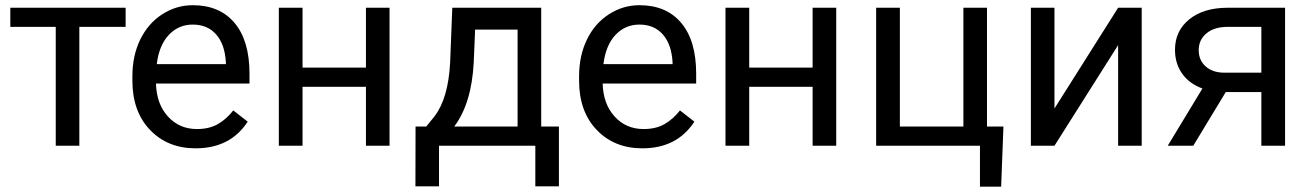

<svg xmlns="http://www.w3.org/2000/svg" viewBox="-20 -558 5016 735"><path d="M460.9 -455.1V-528.3H19.5V-455.1H193.4V0H283.7V-455.1Z M729 9.8C817.5 9.8 884 -24.3 928.2 -92.3L873 -135.3C856.4 -113.8 837.1 -96.5 814.9 -83.5C792.8 -70.5 765.8 -64 733.9 -64C689 -64 651.9 -80 622.8 -112.1C593.7 -144.1 578.5 -186.2 577.1 -238.3H935.1V-275.9C935.1 -360.2 916 -425 877.9 -470.2C839.8 -515.5 786.5 -538.1 717.8 -538.1C675.8 -538.1 636.8 -526.4 600.8 -503.2C564.9 -479.9 536.9 -447.7 516.8 -406.5C496.8 -365.3 486.8 -318.5 486.8 -266.1V-249.5C486.8 -170.7 509.3 -107.8 554.2 -60.8C599.1 -13.8 657.4 9.8 729 9.8ZM717.8 -463.9C755.5 -463.9 785.5 -451.3 807.6 -426C829.8 -400.8 842.1 -365.2 844.7 -319.3V-312.5H580.1C585.9 -360.4 601.2 -397.5 626 -424.1C650.7 -450.6 681.3 -463.9 717.8 -463.9Z M1471.2 0V-528.3H1380.9V-299.3H1138.2V-528.3H1047.4V0H1138.2V-225.6H1380.9V0Z M1611.8 -73.7H1570.8L1570.3 155.3H1660.6V0H2029.3V155.3H2119.6V-73.7H2051.8V-528.3H1711.4L1703.1 -317.4C1698.2 -226.2 1678.2 -157.9 1643.1 -112.3ZM1718.8 -73.7C1763 -132 1787.9 -213.7 1793.5 -318.8L1798.8 -444.8H1961.4V-73.7Z M2439 9.8C2527.5 9.8 2593.9 -24.3 2638.2 -92.3L2583 -135.3C2566.4 -113.8 2547 -96.5 2524.9 -83.5C2502.8 -70.5 2475.7 -64 2443.8 -64C2398.9 -64 2361.9 -80 2332.8 -112.1C2303.6 -144.1 2288.4 -186.2 2287.1 -238.3H2645V-275.9C2645 -360.2 2626 -425 2587.9 -470.2C2549.8 -515.5 2496.4 -538.1 2427.7 -538.1C2385.7 -538.1 2346.8 -526.4 2310.8 -503.2C2274.8 -479.9 2246.8 -447.7 2226.8 -406.5C2206.8 -365.3 2196.8 -318.5 2196.8 -266.1V-249.5C2196.8 -170.7 2219.2 -107.8 2264.2 -60.8C2309.1 -13.8 2367.4 9.8 2439 9.8ZM2427.7 -463.9C2465.5 -463.9 2495.4 -451.3 2517.6 -426C2539.7 -400.8 2552.1 -365.2 2554.7 -319.3V-312.5H2290C2295.9 -360.4 2311.2 -397.5 2335.9 -424.1C2360.7 -450.6 2391.3 -463.9 2427.7 -463.9Z M3181.2 0V-528.3H3090.8V-299.3H2848.1V-528.3H2757.3V0H2848.1V-225.6H3090.8V0Z M3334 -528.3V0H3731.4V156.7H3812.5L3821.3 -73.7H3758.3V-528.3H3668V-73.7H3424.8V-528.3Z M4260.3 -528.3 4016.6 -142.6V-528.3H3926.3V0H4016.6L4260.3 -385.3V0H4350.6V-528.3Z M4899.4 -528.3H4677.2C4616.7 -528 4568.4 -513.1 4532.2 -483.6C4496.1 -454.2 4478 -415.4 4478 -367.2C4478 -332.7 4487.1 -302.5 4505.1 -276.6C4523.2 -250.7 4549.2 -231.6 4583 -219.2L4450.2 0H4547.9L4672.4 -205.6H4808.6V0H4899.4ZM4568.8 -366.2C4568.8 -392.6 4578.8 -414 4598.6 -430.4C4618.5 -446.9 4645.2 -455.1 4678.7 -455.1H4808.6V-279.8H4665C4636.1 -280.1 4612.8 -288.2 4595.2 -304C4577.6 -319.7 4568.8 -340.5 4568.8 -366.2Z"/></svg>

Font: Roboto1
Style: rg
Weight: 400
Designer: Google
Version: Version 2.137; 2017